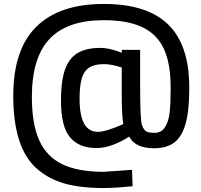

<svg xmlns="http://www.w3.org/2000/svg" viewBox="-20 -745 1016 970"><path d="M166 107Q47 3 47 -261Q47 -495 163.5 -610Q280 -725 504 -725Q724 -725 830 -621Q936 -517 936 -305V-294Q936 -181 916.5 -116Q897 -51 858.5 -23.5Q820 4 759 4Q711 4 679 -11Q647 -26 633 -55Q542 3 467 3Q380 3 334 -51Q288 -105 288 -238Q288 -333 307.5 -391Q327 -449 370.5 -476Q414 -503 487 -503Q527 -503 578 -485L595 -478V-493H688V-306Q688 -142 697 -113Q707 -87 720 -80.5Q733 -74 761 -74Q797 -74 815 -104.5Q833 -135 837.5 -180Q842 -225 842 -294V-306Q842 -425 807.5 -499Q773 -573 698.5 -608Q624 -643 503 -643Q320 -643 230.5 -548.5Q141 -454 141 -255Q141 -119 178 -36.5Q215 46 294 84.5Q373 123 504 123L647 113L650 196Q557 205 504 205Q386 205 305.5 182Q225 159 166 107ZM603 -118Q595 -161 595 -270V-404Q543 -421 505 -421Q457 -421 430.5 -403.5Q404 -386 393 -348.5Q382 -311 382 -246Q382 -79 474 -79Q515 -79 603 -118Z"/></svg>

Font: Cairo SemiBold
Style: Regular
Weight: 600
Designer: Mohamed Gaber, the designers of Titillium
Foundry: Kief Type Foundry
Version: Version 2.009; ttfautohint (v1.5.33-1714) -l 8 -r 50 -G 200 